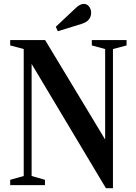

<svg xmlns="http://www.w3.org/2000/svg" viewBox="-20 -972 712 1008"><path d="M536 16 146 -636.5V-48L216 -28V0H33.5V-28L104.5 -48V-714.5L33.5 -733.5V-761.5H217L532 -239.5V-714.5L462 -733.5V-761.5H644.5V-733.5L573 -714.5V16ZM283.5 -808 273 -831.5 380 -932Q401 -951.5 420.5 -951.5Q437 -951.5 447.8 -937.5Q458.5 -923.5 458.5 -904Q458.5 -886.5 447.5 -871Q436.5 -855.5 408 -846.5Z"/></svg>

Font: Libre Caslon Condensed Medium
Style: Regular
Weight: 500
Designer: Pablo Impallari, Rodrigo Fuenzalida, Katja Schimmel, Ertekin Erdin
Foundry: Pablo Impallari, Rodrigo Fuenzalida
Version: Version 2.000; ttfautohint (v1.8.4.7-5d5b);gftools[0.9.33]